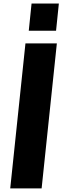

<svg xmlns="http://www.w3.org/2000/svg" viewBox="-20 -1052 349 1072"><path d="M140.6 -880.4 156.2 -1032.2H308.6L293 -880.4ZM37.1 0 122.1 -809.6H297.4L212.4 0Z"/></svg>

Font: Oswald
Style: Bold
Weight: 700
Designer: Vernon Adams
Foundry: Vernon Adams
Version: 3.0; ttfautohint (v0.94.23-7a4d-dirty) -l 8 -r 50 -G 200 -x 